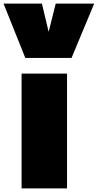

<svg xmlns="http://www.w3.org/2000/svg" viewBox="-126 -1040 540 1060"><path d="M244.1 0H-6.8V-633.8H244.1ZM13.7 -720.2 -106.4 -1020H105.5L142.6 -864.3L181.6 -1020H394L269 -720.2Z"/></svg>

Font: Coda Caption ExtraBold
Style: Regular
Weight: 800
Designer: vernon adams
Foundry: vernon adams
Version: Version 1.002